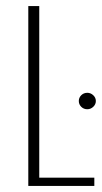

<svg xmlns="http://www.w3.org/2000/svg" viewBox="-20 -611 336 631"><path d="M73 0V-591H109V-27H290V0ZM267 -252Q255 -252 247 -260Q239 -268 239 -279Q239 -290 247 -298Q255 -306 267 -306Q278 -306 286.5 -298Q295 -290 295 -279Q295 -268 286.5 -260Q278 -252 267 -252Z"/></svg>

Font: Alumni Sans Thin ExtraLight
Style: Regular
Weight: 250
Version: Version 1.018